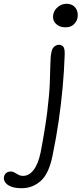

<svg xmlns="http://www.w3.org/2000/svg" viewBox="-154 -732 429 1012"><path d="M-40 260Q-74 260 -95.5 251.5Q-117 243 -126.5 229Q-136 215 -133 200Q-130 186 -120.5 179Q-111 172 -97 172Q-88 172 -81 175.5Q-74 179 -67 183.5Q-60 188 -52 191.5Q-44 195 -32 195Q-1 195 23 164Q47 133 60 72Q84 -53 95 -142.5Q106 -232 108.5 -293Q111 -354 111.5 -393.5Q112 -433 117 -457Q121 -478 133 -487Q145 -496 156 -496Q170 -496 179 -486.5Q188 -477 187 -444Q184 -355 176 -269Q168 -183 155.5 -96Q143 -9 124 83Q105 182 61.5 221Q18 260 -40 260ZM190 -588Q158 -588 139.5 -608Q121 -628 127 -657Q132 -680 152 -696Q172 -712 196 -712Q219 -712 233.5 -701Q248 -690 253 -672.5Q258 -655 254 -636Q251 -620 235.5 -604Q220 -588 190 -588Z"/></svg>

Font: Shantell Sans Light
Style: Italic
Weight: 300
Italic angle: -11°
Designer: Stephen Nixon, Anya Danilova, Shantell Martin
Foundry: Arrow Type
Version: Version 1.008;[ac192a2d6]